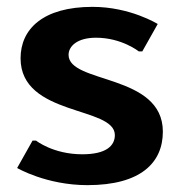

<svg xmlns="http://www.w3.org/2000/svg" viewBox="-20 -530 525 560"><path d="M250 -510C105 -510 40 -445 40 -360C40 -190 315 -221 315 -136C315 -105 290 -80 220 -80C135 -80 85 -120 85 -120H75L30 -40C30 -40 115 10 235 10C390 10 455 -55 455 -146C455 -316 180 -285 180 -370C180 -395 205 -420 260 -420C335 -420 385 -380 385 -380H395L440 -460C440 -460 360 -510 250 -510Z"/></svg>

Font: Scada
Style: Bold
Weight: 700
Designer: Jovanny Lemonad
Foundry: Jovanny Lemonad
Version: Version 3.005